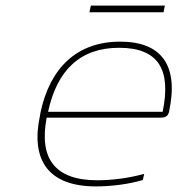

<svg xmlns="http://www.w3.org/2000/svg" viewBox="-20 -658 640 687"><path d="M585 -259C620 -422 560 -509 410 -509C255 -509 159 -415 125 -256L123 -244C89 -85 153 9 323 9C378 9 442 1 491 -14L496 -36C439 -20 378 -13 328 -13C176 -13 119 -91 147 -237H555C575 -237 582 -245 585 -259ZM152 -258C184 -407 267 -487 406 -487C548 -487 593 -408 562 -258ZM300 -614H565L570 -638H305Z"/></svg>

Font: LT Wave Mono Thin
Style: Italic
Weight: 100
Designer: Daniel Lyons
Version: Version 2.5 (Glyphs App)